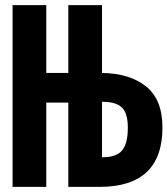

<svg xmlns="http://www.w3.org/2000/svg" viewBox="-20 -731 655 751"><path d="M379 -710.8V-445.6Q487.7 -444.1 551.5 -392.8Q615.4 -341.5 615.4 -232.3Q615.4 0 369.2 0H247.2V-329.7H161V0H29.2V-710.8H161V-445.6H247.2V-710.8ZM384.6 -332.8H379V-115.9H384.6Q437.4 -116.9 458.7 -144.1Q480 -171.3 480 -231.3Q480 -287.7 457.2 -310Q434.4 -332.3 384.6 -332.8Z"/></svg>

Font: FiraCode Nerd Font Mono
Style: Bold
Weight: 700
Monospace: yes
Designer: Carrois Corporate, Edenspiekermann AG, Nikita Prokopov
Foundry: Carrois Corporate, Edenspiekermann AG, Nikita Prokopov
Version: Version 6.002;Nerd Fonts 3.3.0